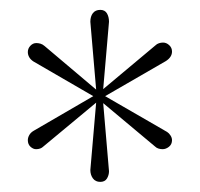

<svg xmlns="http://www.w3.org/2000/svg" viewBox="-20 -767 403 387"><path d="M191.9 -573.2 316.9 -501Q320.8 -498.5 323.7 -493.9Q326.7 -489.3 326.7 -484.4Q326.7 -476.1 320.6 -471.2Q314.5 -466.3 307.6 -466.3Q303.7 -466.3 299.6 -467.5Q295.4 -468.8 292.5 -471.7L188 -559.1L199.7 -421.9Q199.7 -414.1 195.6 -407.2Q191.4 -400.4 182.1 -400.4Q172.4 -400.4 167.2 -407.5Q162.1 -414.6 162.1 -424.3L173.8 -560.1L67.4 -471.7Q62 -466.3 52.7 -466.3Q46.9 -466.3 41.5 -471.2Q36.1 -476.1 36.1 -484.4Q36.1 -489.7 39.1 -494.9Q42 -500 47.9 -503.4L168 -573.2L47.4 -643.1Q41.5 -647 38.8 -651.9Q36.1 -656.7 36.1 -662.1Q36.1 -669.4 41.3 -674.8Q46.4 -680.2 53.2 -680.2Q57.1 -680.2 61.5 -679Q65.9 -677.7 69.8 -674.3L173.8 -586.4L162.1 -723.1Q162.1 -733.9 167.2 -740.5Q172.4 -747.1 182.1 -747.1Q191.4 -747.1 195.6 -740Q199.7 -732.9 199.7 -723.1L188 -587.4L293 -675.3Q296.4 -678.7 300.5 -679.9Q304.7 -681.2 308.6 -681.2Q315.4 -681.2 321 -676Q326.7 -670.9 326.7 -663.1Q326.7 -651.9 314.5 -644Z"/></svg>

Font: Petit Formal Script
Style: Regular
Weight: 400
Version: Version 1.001; ttfautohint (v0.8) -G 200 -r 50